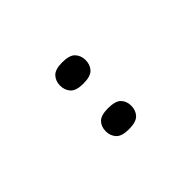

<svg xmlns="http://www.w3.org/2000/svg" viewBox="21 -959 536 536"><g transform="rotate(45 288.5 -691.5)"><path d="M378 -641Q360 -641 348.5 -652Q337 -663 337 -691Q337 -720 348.5 -731Q360 -742 378 -742Q396 -742 408 -731Q420 -720 420 -691Q420 -663 408 -652Q396 -641 378 -641ZM198 -641Q180 -641 168 -652Q156 -663 156 -691Q156 -720 168 -731Q180 -742 198 -742Q216 -742 228 -731Q240 -720 240 -691Q240 -663 228 -652Q216 -641 198 -641Z"/></g></svg>

Font: Noto Serif Tibetan Light
Style: Regular
Weight: 300
Version: Version 2.103